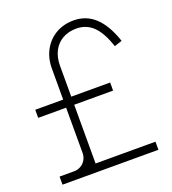

<svg xmlns="http://www.w3.org/2000/svg" viewBox="-134 -836 839 937"><g transform="rotate(-20 285.5 -367.5)"><path d="M30 0V-42H106Q124.5 -42 140.5 -51.2Q156.5 -60.5 165.8 -76.5Q175 -92.5 175 -111V-550Q175 -604 198.2 -646.2Q221.5 -688.5 262.2 -711.8Q303 -735 354 -735Q419 -735 465.2 -692Q511.5 -649 541 -561L501 -548Q476.5 -623 440.8 -658Q405 -693 353 -693Q312.5 -693 281.5 -675.5Q250.5 -658 233.8 -625.5Q217 -593 217 -550V-42H528V0ZM30 -347V-389H419V-347Z"/></g></svg>

Font: Hauora
Style: Regular
Weight: 400
Designer: Wayne Shih
Foundry: WCYS
Version: Version 1.001